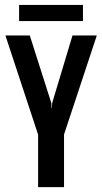

<svg xmlns="http://www.w3.org/2000/svg" viewBox="-20 -765 418 785"><path d="M135.8 0V-214.5L2.1 -620H101.8L190.1 -343L190.8 -323.1H192.4L193.1 -343L276.4 -620H375.8L241.8 -215.1V0ZM58.1 -678.8V-744.7H319.2V-678.8Z"/></svg>

Font: Smooch Sans Thin
Style: Regular
Weight: 100
Designer: Robert E. Leuschke
Foundry: Robert E. Leuschke
Version: Version 1.010